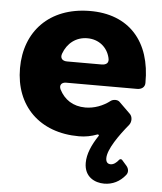

<svg xmlns="http://www.w3.org/2000/svg" viewBox="-53 -591 708 841"><g transform="rotate(5 301.0 -171.0)"><path d="M306 -545C131 -543 25 -431 25 -269C25 -103 135 6 308 6C336 6 362 1 388 -9C392 -11 397 -6 394 -3C366 39 348 80 348 119C348 182 396 203 436 203C473 203 505 187 529 157C539 145 537 129 527 117L506 93C503 89 496 89 493 93C482 107 470 116 457 116C444 116 436 108 436 91C436 52 481 -12 523 -63C534 -77 534 -100 521 -112L472 -160C463 -169 444 -168 434 -161C402 -136 363 -122 325 -122C271 -122 232 -148 210 -192C202 -210 212 -223 232 -223H544C563 -223 578 -233 578 -252C580 -434 481 -547 306 -545ZM308 -425C358 -425 396 -394 407 -348C413 -326 401 -316 379 -316H228C207 -316 196 -328 203 -348C220 -395 258 -425 308 -425Z"/></g></svg>

Font: Trueno
Style: RoundBd
Weight: 700
Designer: Julieta Ulanovsky, Jasper
Foundry: Julieta Ulanovsky, Cannot Into Space Fonts
Version: Version 3.001